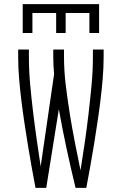

<svg xmlns="http://www.w3.org/2000/svg" viewBox="-20 -910 590 930"><path d="M152 0Q142 -53 132.5 -105.5Q123 -158 114.5 -211Q106 -264 98 -317Q90 -370 83.5 -423Q77 -476 72.5 -529.5Q68 -583 68 -637V-670H120V-637Q120 -569 126 -502.5Q132 -436 140 -369.5Q148 -303 157.5 -236.5Q167 -170 177 -104L242 -551Q240 -573 239 -594Q238 -615 238 -637V-670H290V-637Q290 -567 298.5 -497.5Q307 -428 318 -359Q329 -290 342.5 -221.5Q356 -153 370 -85Q381 -153 391 -222Q401 -291 409 -360Q417 -429 423.5 -498Q430 -567 430 -637V-670H482V-637Q482 -583 477.5 -529.5Q473 -476 466.5 -423Q460 -370 452 -317Q444 -264 435.5 -211Q427 -158 417.5 -105.5Q408 -53 398 0H346Q323 -95 302.5 -190Q282 -285 265 -381L204 0ZM90 -750V-890H460V-750H413V-847H298V-750H252V-847H137V-750Z"/></svg>

Font: Lode Dark Term
Style: Regular
Weight: 400
Monospace: yes
Designer: Belleve Invis
Foundry: Belleve Invis
Version: Version 29.2.0